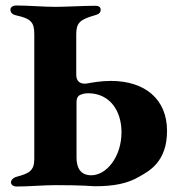

<svg xmlns="http://www.w3.org/2000/svg" viewBox="-20 -675 656 700"><path d="M41 5C83 5 140 0 182 0C289 0 313 4 327 4C395 4 445 -6 486 -30C523 -51 589 -84 589 -198C589 -313 509 -380 384 -380C348 -380 316 -374 299 -371C295 -370 292 -370 289 -370C270 -370 258 -380 258 -403V-550C258 -591 271 -604 325 -619C339 -623 347 -627 347 -640C347 -649 340 -654 328 -654C284 -654 221 -650 182 -650C140 -650 83 -655 38 -655C28 -655 18 -649 18 -640C18 -629 25 -622 39 -619C92 -607 105 -595 105 -551V-96C105 -53 87 -43 42 -31C27 -27 20 -18 20 -10C20 -2 28 5 41 5ZM313 -36C273 -36 259 -64 259 -100V-302C259 -320 266 -328 278 -331C284 -334 294 -335 301 -335C382 -335 423 -269 423 -193C423 -103 368 -36 313 -36Z"/></svg>

Font: EB Garamond
Style: Bold
Weight: 700
Designer: Georg Duffner and Octavio Pardo
Foundry: Georg Duffner
Version: Version 1.000;PS 001.000;hotconv 1.0.88;makeotf.lib2.5.64775